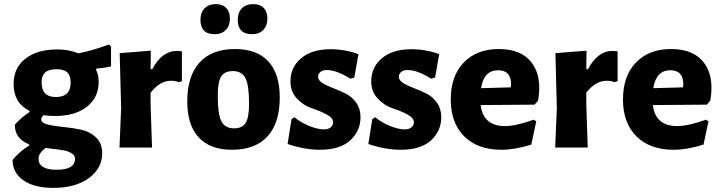

<svg xmlns="http://www.w3.org/2000/svg" viewBox="-20 -716 3498 932"><path d="M258 -476Q315 -476 361 -457Q434 -472 508 -500L519 -491V-394Q487 -386 448 -383L446 -379Q459 -350 459 -319Q459 -243 402 -198Q345 -153 247 -153Q214 -153 191 -157Q180 -146 180 -137Q180 -120 210.5 -112Q241 -104 284.5 -100Q328 -96 371.5 -87Q415 -78 445.5 -49.5Q476 -21 476 27Q476 102 410.5 149Q345 196 240 196Q145 196 93 159Q41 122 41 60Q75 19 122 -10V-15Q51 -43 52 -111Q87 -149 123 -172V-178Q46 -216 46 -308Q46 -386 103 -431Q160 -476 258 -476ZM255 -380Q217 -380 199.5 -364.5Q182 -349 182 -316Q182 -245 251 -245Q323 -245 323 -315Q323 -349 306.5 -364.5Q290 -380 255 -380ZM167 54Q167 108 255 108Q344 108 344 55Q344 46 340 39.5Q336 33 327.5 28Q319 23 310.5 19.5Q302 16 287 13.5Q272 11 261.5 9.5Q251 8 231.5 6Q212 4 201 2Q167 28 167 54Z M712 -470 711 -380H719Q766 -469 839 -469Q845 -469 863 -467V-322L847 -317Q833 -324 810 -324Q756 -324 711 -266V-207L718 0H560L568 -191L561 -458Z M1028 -696Q1060 -696 1078 -677.5Q1096 -659 1096 -626Q1096 -591 1076 -570.5Q1056 -550 1022 -550Q953 -550 953 -620Q953 -655 973 -675.5Q993 -696 1028 -696ZM1209 -696Q1242 -696 1260 -677.5Q1278 -659 1278 -626Q1278 -591 1258 -570.5Q1238 -550 1204 -550Q1134 -550 1134 -620Q1134 -655 1154 -675.5Q1174 -696 1209 -696ZM1121 -478Q1227 -478 1282.5 -418Q1338 -358 1338 -243Q1338 -119 1278.5 -54Q1219 11 1106 11Q1000 11 944.5 -49Q889 -109 889 -223Q889 -347 948.5 -412.5Q1008 -478 1121 -478ZM1110 -371Q1070 -371 1053.5 -344.5Q1037 -318 1037 -252Q1037 -162 1054.5 -127.5Q1072 -93 1117 -93Q1156 -93 1172.5 -119.5Q1189 -146 1189 -213Q1189 -302 1171.5 -336.5Q1154 -371 1110 -371Z M1584 -477Q1656 -477 1720 -453L1700 -340L1681 -334Q1614 -376 1566 -376Q1546 -376 1535 -366.5Q1524 -357 1524 -344Q1524 -326 1545 -313Q1566 -300 1596.5 -288.5Q1627 -277 1657.5 -262Q1688 -247 1709 -217.5Q1730 -188 1730 -147Q1730 -81 1680.5 -35Q1631 11 1533 11Q1459 11 1376 -17L1395 -137L1409 -147Q1442 -120 1482.5 -104Q1523 -88 1552 -88Q1574 -88 1585.5 -98Q1597 -108 1597 -123Q1597 -144 1564.5 -161Q1532 -178 1493.5 -190.5Q1455 -203 1422.5 -236.5Q1390 -270 1390 -321Q1390 -390 1442 -433.5Q1494 -477 1584 -477Z M1976 -477Q2048 -477 2112 -453L2092 -340L2073 -334Q2006 -376 1958 -376Q1938 -376 1927 -366.5Q1916 -357 1916 -344Q1916 -326 1937 -313Q1958 -300 1988.5 -288.5Q2019 -277 2049.5 -262Q2080 -247 2101 -217.5Q2122 -188 2122 -147Q2122 -81 2072.5 -35Q2023 11 1925 11Q1851 11 1768 -17L1787 -137L1801 -147Q1834 -120 1874.5 -104Q1915 -88 1944 -88Q1966 -88 1977.5 -98Q1989 -108 1989 -123Q1989 -144 1956.5 -161Q1924 -178 1885.5 -190.5Q1847 -203 1814.5 -236.5Q1782 -270 1782 -321Q1782 -390 1834 -433.5Q1886 -477 1976 -477Z M2414 11Q2299 11 2233.5 -54Q2168 -119 2168 -233Q2168 -347 2231 -412.5Q2294 -478 2402 -478Q2511 -478 2561.5 -411Q2612 -344 2592 -228L2575 -208L2313 -206Q2326 -104 2431 -104Q2484 -104 2571 -135L2583 -127L2559 -14Q2479 11 2414 11ZM2398 -375Q2329 -375 2315 -288L2459 -292L2461 -306Q2461 -375 2398 -375Z M2827 -470 2826 -380H2834Q2881 -469 2954 -469Q2960 -469 2978 -467V-322L2962 -317Q2948 -324 2925 -324Q2871 -324 2826 -266V-207L2833 0H2675L2683 -191L2676 -458Z M3250 11Q3135 11 3069.5 -54Q3004 -119 3004 -233Q3004 -347 3067 -412.5Q3130 -478 3238 -478Q3347 -478 3397.5 -411Q3448 -344 3428 -228L3411 -208L3149 -206Q3162 -104 3267 -104Q3320 -104 3407 -135L3419 -127L3395 -14Q3315 11 3250 11ZM3234 -375Q3165 -375 3151 -288L3295 -292L3297 -306Q3297 -375 3234 -375Z"/></svg>

Font: Alegreya Sans ExtraBold
Style: Regular
Weight: 800
Designer: Juan Pablo del Peral
Foundry: Huerta Tipografica
Version: Version 2.007